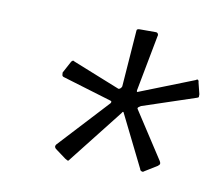

<svg xmlns="http://www.w3.org/2000/svg" viewBox="-46 -795 464 405"><g transform="rotate(10 185.5 -592.5)"><path d="M220 -564Q219 -565 218 -564Q217 -563 216 -561L124 -444Q123 -442 120.5 -443.5Q118 -445 116 -446L93 -463Q91 -465 90.5 -467Q90 -469 92 -472L190 -578Q191 -580 191 -581Q191 -582 189 -583L83 -615Q80 -616 79.5 -618.5Q79 -621 79 -624L93 -650Q95 -652 96 -652.5Q97 -653 100 -651L200 -611Q202 -610 204.5 -612Q207 -614 208 -617L217 -738Q217 -740 218.5 -741Q220 -742 224 -742H258Q261 -742 262.5 -739.5Q264 -737 263 -735L240 -614Q240 -611 241 -611Q242 -611 244 -612L358 -657Q362 -660 363.5 -658Q365 -656 365 -653L371 -629Q371 -625 371 -623.5Q371 -622 368 -621L254 -583Q252 -582 249.5 -580Q247 -578 248 -576L313 -476Q315 -473 315 -470.5Q315 -468 311 -465L285 -449Q282 -446 278.5 -448Q275 -450 276 -451Z"/></g></svg>

Font: Libre Franklin ExtraLight
Style: Italic
Weight: 250
Italic angle: -8°
Designer: Pablo Impallari, Rodrigo Fuenzalida, Nhung Nguyen
Foundry: Impallari Type
Version: Version 3.000